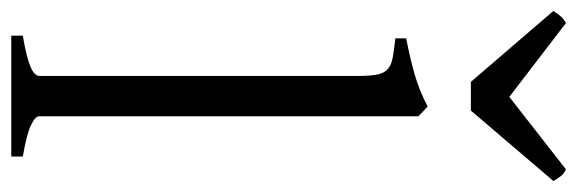

<svg xmlns="http://www.w3.org/2000/svg" viewBox="-386 -678 1048 349"><g transform="rotate(90 138.5 -504.0)"><path d="M29.3 0V-21Q50.3 -24.4 64.5 -28.1Q78.6 -31.7 86.9 -35.4Q95.2 -39.1 98.9 -43Q102.5 -46.9 102.5 -50.8V-632.8Q102.5 -654.8 99.6 -667Q96.7 -679.2 88.9 -685.3Q81.1 -691.4 67.9 -693.6Q54.7 -695.8 34.2 -698.2V-717.8Q69.3 -724.6 98.6 -732.9Q127.9 -741.2 158.2 -756.8L175.8 -740.2V-50.8Q175.8 -43.5 192.4 -35.6Q209 -27.8 249 -21V0ZM165.5 -835.4H113.3L-15.6 -985.4Q-12.2 -990.2 -9.8 -993.7Q-7.3 -997.1 -5.1 -999.5Q-2.9 -1002 -0.2 -1003.9Q2.4 -1005.9 6.3 -1008.3L140.6 -905.3L272.5 -1008.3Q280.8 -1003.9 284.2 -999.5Q287.6 -995.1 293.5 -985.4Z"/></g></svg>

Font: Gentium Plus Afr
Style: Regular
Weight: 400
Designer: J. Victor Gaultney, Annie Olsen, Iska Routamaa, Becca Hirsbrunner
Foundry: SIL International
Version: Version 5.000